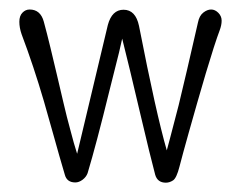

<svg xmlns="http://www.w3.org/2000/svg" viewBox="-20 -392 517 412"><path d="M337.9 -69.3Q341.3 -81.5 344.7 -94.7Q353.5 -127.9 363.3 -166Q378.9 -230 404.8 -343.8Q407.7 -358.4 416.3 -365Q424.8 -371.6 433.1 -371.6Q441.4 -371.6 448.5 -364.5Q455.6 -357.4 455.6 -347.7Q455.6 -337.9 451.2 -326.4Q446.8 -314.9 438.7 -290Q430.7 -265.1 421.6 -234.6Q412.6 -204.1 403.1 -171.1Q393.6 -138.2 385.3 -108.4Q371.6 -59.6 365.2 -34.7Q358.9 -9.8 351.3 -4.9Q343.8 0 335.9 0Q317.9 0 313 -17.1Q302.2 -57.6 281.7 -145Q256.3 -253.4 242.2 -309.1Q238.8 -295.4 235.4 -279.3Q226.1 -241.2 214.8 -197.3Q186.5 -82 168 -20.5Q165 -12.2 157.2 -6.3Q149.4 -0.5 141.6 -0.5Q123.5 -0.5 119.1 -17.1Q106.4 -60.1 95.7 -98.9Q85 -137.7 74.2 -174.8Q52.2 -250 26.4 -318.4Q21.5 -332.5 21.5 -345.2Q21.5 -357.9 28.1 -364.7Q34.7 -371.6 43.5 -371.6Q66.9 -371.6 74 -345.5Q81.1 -319.3 88.1 -290.3Q95.2 -261.2 102.3 -230.7Q109.4 -200.2 116.5 -170.2Q123.5 -140.1 130.9 -113.3Q138.7 -83 145.5 -62L211.4 -338.4Q220.2 -371.1 245.1 -371.1Q271 -371.1 278.3 -336.4Q314.9 -148.9 337.9 -69.3Z"/></svg>

Font: Pompiere
Style: Regular
Weight: 400
Designer: Karolina Lach
Foundry: Sorkin Type Co.
Version: Version 1.002